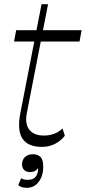

<svg xmlns="http://www.w3.org/2000/svg" viewBox="-20 -692 409 915"><path d="M180 8Q113 8 87 -31.5Q61 -71 77 -153L178 -672H209L109 -159Q97 -104 119 -75Q141 -46 189 -46Q215 -46 238 -54.5Q261 -63 278 -80L289 -45Q269 -20 241.5 -6Q214 8 180 8ZM47 -494 57 -548H369L359 -494ZM108 203Q95 203 84.5 200Q74 197 67 190L81 157Q86 161 93.5 163Q101 165 113 165Q142 165 153.5 145Q165 125 160 100L165 104Q157 117 147 122.5Q137 128 123 128Q105 128 95 118Q85 108 85 92Q85 69 99.5 56Q114 43 137 43Q159 43 172.5 55.5Q186 68 186 102Q186 146 164.5 174.5Q143 203 108 203Z"/></svg>

Font: Savate ExtraLight
Style: Italic
Weight: 200
Italic angle: -11°
Designer: Max Esnée
Foundry: Plomb Type
Version: Version 2.000